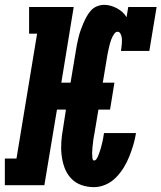

<svg xmlns="http://www.w3.org/2000/svg" viewBox="-41 -764 666 792"><path d="M347 8Q319 8 294 -1Q269 -10 251.5 -29Q234 -48 225 -73Q216 -98 213 -125Q210 -152 212 -179.5Q214 -207 219 -234L231 -312H194L142 0H-21V-110H27L112 -625H79V-735H263L212 -423H250L271 -549Q273 -564 276 -578.5Q279 -593 282.5 -608Q286 -623 291 -637.5Q296 -652 302 -666Q308 -680 315.5 -694Q323 -708 333.5 -720Q344 -732 359 -738Q374 -744 389 -744Q403 -744 416.5 -740Q430 -736 442 -729.5Q454 -723 464 -714Q474 -705 481 -693L488 -735H605L575 -554H458Q459 -561 460 -568.5Q461 -576 461.5 -583.5Q462 -591 462 -598.5Q462 -606 460.5 -613Q459 -620 455 -626.5Q451 -633 444 -633Q437 -633 432 -626.5Q427 -620 423.5 -613.5Q420 -607 417.5 -600Q415 -593 413 -586Q411 -579 409.5 -572.5Q408 -566 406.5 -559Q405 -552 403.5 -545Q402 -538 401 -531L383 -423H431L413 -312H365L349 -216Q348 -212 347.5 -208Q347 -204 346 -199.5Q345 -195 344.5 -191Q344 -187 343.5 -182.5Q343 -178 342.5 -174Q342 -170 341.5 -165.5Q341 -161 340.5 -157Q340 -153 340 -148.5Q340 -144 339.5 -140Q339 -136 339 -132Q339 -128 339.5 -123.5Q340 -119 340 -115Q340 -111 341.5 -106.5Q343 -102 347 -102Q353 -102 357 -108Q361 -114 363.5 -120Q366 -126 368 -132Q370 -138 372 -143.5Q374 -149 375.5 -155Q377 -161 378.5 -167Q380 -173 381.5 -179Q383 -185 384 -191Q385 -197 386 -203Q387 -209 388 -215H520Q516 -190 509 -166.5Q502 -143 492.5 -119Q483 -95 469.5 -73Q456 -51 437.5 -32Q419 -13 395 -2.5Q371 8 347 8Z"/></svg>

Font: Iosevka Curly Slab XBdExObl
Style: Regular
Weight: 800
Width: 7
Italic angle: -9°
Monospace: yes
Designer: Belleve Invis
Foundry: Belleve Invis
Version: Version 11.1.0; ttfautohint (v1.8.3)